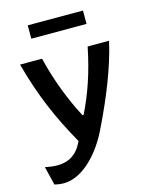

<svg xmlns="http://www.w3.org/2000/svg" viewBox="-137 -826 893 1125"><g transform="rotate(-15 310.0 -263.0)"><path d="M173 -526.5H39.5C92.5 -328.5 159 -174.5 254.5 -5L246.5 10.5C221 60 178 100.5 97.5 100.5C71 100.5 45 96 24.5 91.5L52 204C66 208 86 211.5 108 211.5C230.5 211.5 340 79 395 -38.5L413 -75.5C472 -200 543.5 -366.5 579.5 -526.5H449.5C418.5 -372.5 377 -255.5 323 -145.5H316C258.5 -255 206 -387.5 173 -526.5ZM142.5 -656H477.5V-737H142.5Z"/></g></svg>

Font: Monaspace Argon SemiBold
Style: Regular
Weight: 600
Designer: Riley Cran & the Lettermatic Team
Foundry: Lettermatic
Version: Version 1.000 (Monaspace Argon)